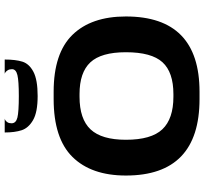

<svg xmlns="http://www.w3.org/2000/svg" viewBox="-46 -812 868 816"><g transform="rotate(-90 388.0 -404.0)"><path d="M726 -303Q726 10 406 10H375Q50 10 50 -303Q50 -450 129 -530Q208 -610 375 -610H406Q570 -610 648 -530Q726 -450 726 -303ZM574 -303Q574 -408 531 -454Q488 -500 396 -500H385Q290 -500 246 -453Q202 -406 202 -303Q202 -195 246.5 -148Q291 -101 385 -101H396Q489 -101 531.5 -147.5Q574 -194 574 -303ZM543 -818Q543 -772 534 -743Q525 -714 491 -696Q457 -678 388 -678Q319 -678 285.5 -697.5Q252 -717 242.5 -746Q233 -775 233 -818H292Q290 -818 285.5 -815.5Q281 -813 276.5 -806.5Q272 -800 272 -789Q272 -770 296.5 -764Q321 -758 388 -758Q452 -758 477 -764Q502 -770 502 -787Q502 -798 497.5 -805Q493 -812 488.5 -815Q484 -818 482 -818Z"/></g></svg>

Font: Red Rose Bold
Style: Regular
Weight: 700
Designer: jaikishan Patel
Version: Version 1.000